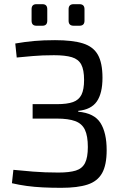

<svg xmlns="http://www.w3.org/2000/svg" viewBox="-20 -890 590 918"><path d="M243 -698Q327 -698 376.5 -682.5Q426 -667 448 -628Q470 -589 470 -518Q470 -444 443 -405Q416 -366 354 -360V-356Q431 -349 460.5 -302Q490 -255 490 -172Q490 -101 468 -62Q446 -23 398.5 -7.5Q351 8 273 8Q226 8 185 6Q144 4 107.5 -1Q71 -6 37 -14L44 -78Q83 -74 138.5 -69.5Q194 -65 259 -65Q312 -65 342.5 -74.5Q373 -84 386.5 -110.5Q400 -137 400 -187Q400 -240 386 -269.5Q372 -299 339.5 -311Q307 -323 252 -323H136V-392H252Q301 -392 329 -402Q357 -412 369.5 -437Q382 -462 382 -508Q382 -556 368.5 -581.5Q355 -607 323.5 -616.5Q292 -626 238 -626Q181 -626 136.5 -622Q92 -618 60 -615L53 -682Q99 -690 143 -694Q187 -698 243 -698ZM360 -870Q384 -870 384 -846V-791Q384 -767 360 -767H332Q308 -767 308 -791V-846Q308 -870 332 -870ZM183 -870Q206 -870 206 -846V-791Q206 -767 183 -767H154Q131 -767 131 -791V-846Q131 -870 154 -870Z"/></svg>

Font: Exo 2
Style: Regular
Weight: 400
Designer: Natanael Gama
Foundry: Natanael Gama
Version: Version 2.010